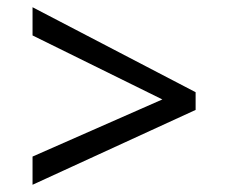

<svg xmlns="http://www.w3.org/2000/svg" viewBox="-20 -588 632 531"><path d="M70 -155 429 -313 70 -490V-568L521 -333V-284L70 -77Z"/></svg>

Font: gurmukhi15
Style: Book
Weight: 400
Designer: Jelle Bosma - Monotype Design Team
Foundry: Monotype Imaging Inc.
Version: Version 2.003